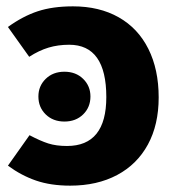

<svg xmlns="http://www.w3.org/2000/svg" viewBox="-20 -568 552 605"><path d="M480 -261Q480 -175 446 -112.5Q412 -50 349 -16.5Q286 17 201 17Q140 17 93.5 1Q47 -15 5 -46L73 -142Q107 -124 132 -116Q157 -108 191 -108Q315 -108 315 -262Q315 -427 198 -427Q163 -427 133 -418Q103 -409 72 -389L5 -483Q52 -517 99 -532.5Q146 -548 210 -548Q293 -548 354 -513.5Q415 -479 447.5 -414Q480 -349 480 -261ZM265 -264Q265 -230 242 -207.5Q219 -185 183 -185Q147 -185 124 -207.5Q101 -230 101 -264Q101 -297 124 -319.5Q147 -342 183 -342Q219 -342 242 -319.5Q265 -297 265 -264Z"/></svg>

Font: FiraGOUPP
Style: Bold
Weight: 700
Designer: bBox Type
Foundry: bBox Type GmbH
Version: Version 1.001